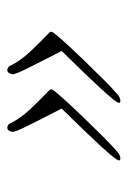

<svg xmlns="http://www.w3.org/2000/svg" viewBox="67 -412 346 520"><g transform="rotate(90 240.0 -152.0)"><path d="M253 -305Q260 -305 258 -299Q253 -283 118 -146Q150 -84 166.5 -50.5Q183 -17 181 -12Q178 3 167 1L160 -3Q146 -33 120 -60.5Q94 -88 68 -113Q66 -114 66 -119Q69 -129 142 -205Q173 -237 195.5 -259.5Q218 -282 232 -294Q243 -305 253 -305ZM409 -305Q416 -305 414 -299Q409 -283 274 -146Q306 -84 322.5 -50.5Q339 -17 337 -12Q334 3 323 1L316 -3Q302 -33 276 -60.5Q250 -88 224 -113Q222 -114 222 -119Q225 -129 298 -205Q329 -237 351.5 -259.5Q374 -282 388 -294Q399 -305 409 -305Z"/></g></svg>

Font: Love Light
Style: Regular
Weight: 400
Designer: Robert E. Leuschke
Foundry: Robert E. Leuschke
Version: Version 1.010; ttfautohint (v1.8.3)